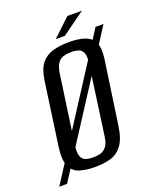

<svg xmlns="http://www.w3.org/2000/svg" viewBox="-171 -803 754 928"><g transform="rotate(-20 206.0 -339.0)"><path d="M-29 42 400 -624H441L11 42ZM167 12Q122 12 88.5 1.5Q55 -9 40 -42Q25 -75 34 -141L80 -467Q88 -522 111.5 -550.5Q135 -579 172 -589Q209 -599 254 -599Q300 -599 332.5 -588.5Q365 -578 380 -550Q395 -522 388 -467L341 -141Q332 -74 308 -41.5Q284 -9 249 1.5Q214 12 167 12ZM174 -35Q197 -35 214.5 -40.5Q232 -46 244.5 -63.5Q257 -81 261 -117L310 -469Q315 -504 308 -521.5Q301 -539 285 -544.5Q269 -550 247 -550Q225 -550 207 -544.5Q189 -539 177 -521.5Q165 -504 160 -469L110 -117Q106 -81 113 -63.5Q120 -46 136 -40.5Q152 -35 174 -35ZM199 -634 290 -720H365L246 -634Z"/></g></svg>

Font: Alumni Sans Thin Medium
Style: Italic
Weight: 500
Italic angle: -8°
Version: Version 1.016